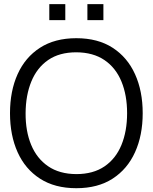

<svg xmlns="http://www.w3.org/2000/svg" viewBox="-20 -926 764 960"><path d="M417 -825.5V-905.5H497V-825.5ZM226.5 -825.5V-905.5H306.5V-825.5ZM361.5 15Q254 15 180 -32.8Q106 -80.5 68 -165Q30 -249.5 30 -360Q30 -470.5 68 -555Q106 -639.5 180 -687.2Q254 -735 361.5 -735Q469.5 -735 543.2 -687.2Q617 -639.5 655.2 -555Q693.5 -470.5 693.5 -360Q693.5 -249.5 655.2 -165Q617 -80.5 543.2 -32.8Q469.5 15 361.5 15ZM361.5 -55.5Q446 -55.5 502.5 -94Q559 -132.5 587.2 -201.2Q615.5 -270 615.5 -360Q615.5 -450 587.2 -518.5Q559 -587 502.5 -625.5Q446 -664 361.5 -664.5Q277 -664.5 221 -626Q165 -587.5 136.8 -518.8Q108.5 -450 108 -360Q107.5 -270 135.8 -201.8Q164 -133.5 220.5 -94.8Q277 -56 361.5 -55.5Z"/></svg>

Font: Manrope ExtraLight
Style: Regular
Weight: 400
Version: Version 4.504